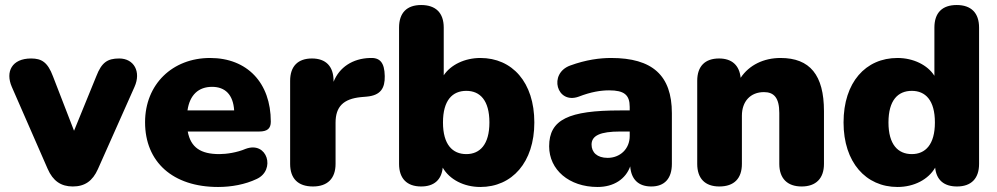

<svg xmlns="http://www.w3.org/2000/svg" viewBox="-20 -734 3972 765"><path d="M270 9C318 9 349 -13 370 -60L516 -388C543 -448 514 -501 455 -501C408 -501 385 -485 364 -431L275 -213L191 -430C170 -486 146 -501 104 -501C27 -501 1 -448 27 -388L170 -61C191 -13 223 9 270 9Z M849 11C902 11 957 1 1003 -21C1079 -56 1046 -173 959 -141C924 -126 882 -120 854 -120C780 -120 740 -146 728 -210H1013C1045 -210 1059 -222 1059 -249C1059 -404 965 -503 817 -503C667 -503 558 -398 558 -247C558 -89 668 11 849 11ZM825 -388C877 -388 909 -357 913 -294H727C736 -356 771 -388 825 -388Z M1227 9C1285 9 1317 -23 1317 -81V-245C1317 -309 1348 -340 1418 -347L1441 -349C1497 -354 1514 -383 1513 -431C1512 -486 1493 -505 1454 -503C1385 -501 1332 -466 1309 -408V-412C1309 -470 1278 -501 1223 -501C1167 -501 1136 -470 1136 -412V-81C1136 -23 1167 9 1227 9Z M1894 11C2020 11 2109 -87 2109 -246C2109 -406 2021 -503 1894 -503C1832 -503 1776 -476 1748 -434V-624C1748 -683 1716 -714 1658 -714C1601 -714 1570 -683 1570 -624V-81C1570 -23 1601 9 1658 9C1709 9 1739 -17 1744 -66C1771 -19 1828 11 1894 11ZM1838 -120C1783 -120 1745 -158 1745 -246C1745 -335 1783 -372 1838 -372C1892 -372 1930 -335 1930 -246C1930 -158 1892 -120 1838 -120Z M2361 11C2426 11 2473 -21 2491 -71C2495 -19 2524 9 2575 9C2628 9 2657 -23 2657 -81V-283C2657 -434 2579 -503 2415 -503C2370 -503 2315 -496 2252 -473C2164 -441 2198 -317 2286 -349C2335 -368 2374 -374 2407 -374C2467 -374 2489 -356 2489 -308V-294H2451C2246 -294 2168 -258 2168 -151C2168 -58 2247 11 2361 11ZM2401 -105C2359 -105 2337 -127 2337 -158C2337 -194 2372 -210 2451 -210H2489V-192C2489 -140 2450 -105 2401 -105Z M2846 9C2905 9 2936 -23 2936 -81V-273C2936 -330 2970 -367 3024 -367C3064 -367 3085 -344 3085 -284V-81C3085 -23 3117 9 3174 9C3231 9 3263 -23 3263 -81V-291C3263 -435 3207 -503 3090 -503C3023 -503 2965 -475 2931 -424C2926 -474 2896 -501 2845 -501C2789 -501 2758 -470 2758 -412V-81C2758 -23 2789 9 2846 9Z M3556 11C3622 11 3679 -19 3706 -66C3711 -17 3741 9 3793 9C3850 9 3881 -23 3881 -81V-624C3881 -683 3849 -714 3792 -714C3734 -714 3703 -683 3703 -624V-432C3676 -475 3619 -503 3556 -503C3429 -503 3341 -406 3341 -246C3341 -87 3430 11 3556 11ZM3613 -120C3558 -120 3520 -158 3520 -246C3520 -335 3558 -372 3613 -372C3667 -372 3705 -335 3705 -246C3705 -158 3667 -120 3613 -120Z"/></svg>

Font: Nunito Black
Style: Regular
Weight: 900
Designer: Vernon Adams
Foundry: Vernon Adams
Version: Version 3.602